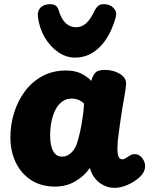

<svg xmlns="http://www.w3.org/2000/svg" viewBox="-20 -894 732 923"><path d="M30 -234Q30 -295 48 -352.5Q66 -410 100 -455.5Q134 -501 183.5 -528Q233 -555 297 -555Q339 -555 368 -541.5Q397 -528 419 -505Q424 -527 436.5 -542.5Q449 -558 484 -558Q525 -558 556 -539Q587 -520 586 -492Q585 -466 576 -419Q567 -372 561 -327Q559 -313 556 -292Q553 -271 550.5 -250.5Q548 -230 546 -215Q545 -201 544.5 -180Q544 -159 549 -143.5Q554 -128 568 -128Q575 -128 580 -131Q585 -134 591 -138Q602 -145 609 -149Q616 -153 629 -153Q643 -153 655.5 -142.5Q668 -132 674.5 -114Q681 -96 674 -75Q668 -56 644.5 -36.5Q621 -17 590.5 -4Q560 9 531 9Q502 9 477.5 -3.5Q453 -16 436 -37.5Q419 -59 412 -87Q387 -49 343 -23Q299 3 245 3Q178 3 130 -28Q82 -59 56 -112.5Q30 -166 30 -234ZM221 -242Q221 -215 226.5 -192Q232 -169 244.5 -155Q257 -141 278 -141Q295 -141 309 -149.5Q323 -158 334 -173Q345 -188 351 -208Q358 -231 363.5 -254.5Q369 -278 373 -302Q377 -326 380 -349.5Q383 -373 384 -396Q373 -407 358 -413.5Q343 -420 323 -420Q299 -420 280 -406.5Q261 -393 248 -369Q235 -345 228 -312.5Q221 -280 221 -242ZM341 -617Q298 -617 259.5 -643.5Q221 -670 195 -714.5Q169 -759 162 -814Q159 -841 175 -857.5Q191 -874 221 -874Q238 -874 248 -866.5Q258 -859 262 -845Q274 -804 295 -783.5Q316 -763 346 -763Q373 -763 394.5 -782.5Q416 -802 436 -845Q444 -860 454 -867Q464 -874 479 -874Q508 -874 525.5 -856Q543 -838 537 -814Q512 -721 460.5 -669Q409 -617 341 -617Z"/></svg>

Font: Playpen Sans ExtraBold
Style: Regular
Weight: 800
Designer: Laura Meseguer, Veronika Burian, José Scaglione
Foundry: TypeTogether
Version: Version 1.001